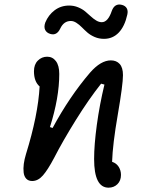

<svg xmlns="http://www.w3.org/2000/svg" viewBox="-20 -802 660 865"><path d="M469 43.5Q404 43.5 404 -85.5Q404 -149 416.2 -239.2Q428.5 -329.5 450.5 -421L435.5 -425Q380 -355 321.5 -261Q263 -167 224 -91Q195.5 -37 173.5 -11.8Q151.5 13.5 125 13.5Q108 13.5 98.2 3Q88.5 -7.5 86.5 -25.2Q84.5 -43 87.2 -63.8Q90 -84.5 97 -107.5Q151.5 -283 158.5 -412.5Q133 -434.5 133 -481Q133 -511.5 150.5 -529Q168 -546.5 192.5 -546.5Q217 -546.5 232 -526.5Q247 -506.5 247 -469Q247 -361.5 205 -229.5L217 -225.5Q293 -366.5 385.5 -474.5Q434 -530 479.5 -530Q504.5 -530 519.2 -513.8Q534 -497.5 534 -463.5Q534 -421 510.8 -286.5Q487.5 -152 485 -73Q504 -67 514.5 -50.8Q525 -34.5 525 -14Q525 12 509 27.8Q493 43.5 469 43.5ZM184 -700.5Q198 -734.5 226.2 -755.8Q254.5 -777 291.5 -777Q313 -777 331.8 -769.2Q350.5 -761.5 363.8 -750.5Q377 -739.5 388.8 -728.5Q400.5 -717.5 413.2 -709.8Q426 -702 438.5 -702Q466.5 -702 483.5 -752.5Q496.5 -788.5 529.5 -780Q544.5 -776 551 -764.8Q557.5 -753.5 553.5 -736Q542 -683.5 515 -655.2Q488 -627 448.5 -627Q426 -627 406.8 -635.2Q387.5 -643.5 374 -655.2Q360.5 -667 348.8 -679Q337 -691 324.2 -699.2Q311.5 -707.5 299 -707.5Q267.5 -707.5 251.5 -673.5Q236 -640.5 207 -649Q190 -654 183.5 -667.2Q177 -680.5 184 -700.5Z"/></svg>

Font: Monaspace Radon
Style: Regular
Weight: 400
Designer: Riley Cran & the Lettermatic Team
Foundry: Lettermatic
Version: Version 1.000 (Monaspace Radon)